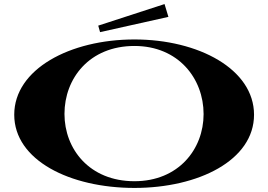

<svg xmlns="http://www.w3.org/2000/svg" viewBox="-20 -909 1318 944"><path d="M641 15C956 15 1229 -121 1229 -345C1229 -569 956 -715 641 -715C324 -715 50 -569 50 -345C50 -121 324 15 641 15ZM641 -18C420 -18 297 -176 297 -349C297 -524 420 -683 641 -683C857 -683 981 -523 981 -348C981 -176 858 -18 641 -18ZM808 -826 789 -889 463 -783 472 -751Z"/></svg>

Font: Sprat Extended
Style: Bold
Weight: 700
Width: 9
Designer: Ethan Nakache
Foundry: Collletttivo
Version: Version 2.000;Glyphs 3.2 (3217)